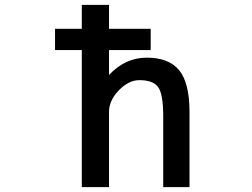

<svg xmlns="http://www.w3.org/2000/svg" viewBox="-20 -771 1040 792"><path d="M761.7 -309.6V1H653.3V-291Q653.3 -381.8 632.8 -411.1Q612.3 -440.4 554.7 -440.4Q510.7 -440.4 470.2 -398.4Q429.7 -356.4 429.7 -309.6V1H317.4V-564.5H207V-652.3H317.4V-751H429.7V-652.3H601.6V-564.5H429.7V-461.9Q497.1 -533.2 585 -533.2Q676.8 -533.2 719.2 -481Q761.7 -428.7 761.7 -309.6Z"/></svg>

Font: Gen Shin Gothic Monospace Medium
Style: Regular
Weight: 500
Designer: [Source Han Sans]
Ryoko NISHIZUKA  (kana & ideographs); Paul D. Hunt (Latin, Greek & Cyrillic); Wenlong ZHANG  (bopomofo
Version: Version 1.002.20150607